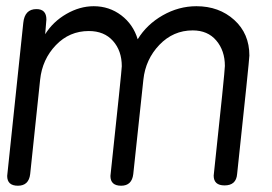

<svg xmlns="http://www.w3.org/2000/svg" viewBox="-20 -593 866 612"><path d="M2.9 -32.2 54.2 -520Q58.6 -564 96.2 -564Q127.9 -564 127.9 -530.8L124 -483.9Q148.9 -523.9 191.7 -548.6Q234.4 -573.2 278.8 -573.2Q328.1 -573.2 366.5 -544.2Q404.8 -515.1 418.9 -467.8Q447.8 -515.1 498.8 -544.2Q549.8 -573.2 606 -573.2Q678.2 -573.2 726.6 -529.5Q774.9 -485.8 774.9 -416Q774.9 -403.3 735.8 -38.1Q732.9 -2 695.8 -2Q661.1 -2 661.1 -33.2Q696.8 -365.7 696.8 -382.8Q696.8 -431.6 669.4 -463.9Q642.1 -496.1 594.2 -496.1Q532.2 -496.1 488 -450Q443.8 -403.8 437 -338.9L404.8 -38.1Q400.4 -1 366.2 -1Q332 -1 332 -32.2Q368.2 -370.1 368.2 -381.8Q368.2 -431.2 340.1 -462.6Q312 -494.1 263.2 -494.1Q201.2 -494.1 158 -449Q114.7 -403.8 107.9 -338.9L76.2 -38.1Q71.8 -1 37.1 -1Q2.9 -1 2.9 -32.2Z"/></svg>

Font: BPreplay
Style: Italic
Weight: 400
Italic angle: -6°
Designer: Magenta/George Triantafyllakos
Foundry: Magenta/George Triantafyllakos
Version: Version 1.00